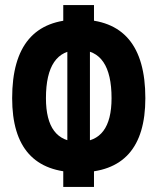

<svg xmlns="http://www.w3.org/2000/svg" viewBox="-20 -733 626 763"><path d="M293 -47.9Q28.3 -47.9 28.3 -342.8Q28.3 -655.3 293 -655.3Q557.6 -655.3 557.6 -342.8Q557.6 -47.9 293 -47.9ZM231.4 9.8V-101.6L247.6 -132.3V-580.6L231.4 -609.4V-712.9H353.5V-609.4L337.4 -580.6V-132.3L353.5 -101.6V9.8ZM293 -169.4Q423.3 -169.4 423.3 -342.8Q423.3 -534.2 293 -534.2Q162.6 -534.2 162.6 -342.8Q162.6 -169.4 293 -169.4Z"/></svg>

Font: Cascadia Mono
Style: Regular
Weight: 400
Monospace: yes
Designer: Aaron Bell
Foundry: Saja Typeworks
Version: Version 2102.003